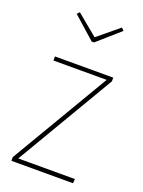

<svg xmlns="http://www.w3.org/2000/svg" viewBox="-143 -815 655 882"><g transform="rotate(20 185.0 -374.5)"><path d="M337 -519V-501L54 -21H331L329 0H28V-18L312 -499H52V-519ZM296 -749 308 -737 199 -641H187L79 -737L90 -749L193 -664Z"/></g></svg>

Font: Fira Sans Condensed Thin
Style: Regular
Weight: 250
Width: 3
Designer: Carrois Corporate & Edenspiekermann AG
Foundry: Carrois Corporate GbR & Edenspiekermann AG
Version: Version 4.203